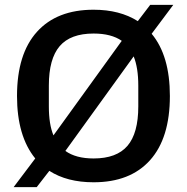

<svg xmlns="http://www.w3.org/2000/svg" viewBox="-20 -740 769 790"><path d="M183 -37 131 30H36L125 -88Q50 -180 50 -345Q50 -518 132 -609Q214 -700 365 -700Q473 -700 547 -653L598 -720H693L604 -601Q679 -511 679 -345Q679 -172 597.5 -81Q516 10 365 10Q256 10 183 -37ZM200 -183 481 -572Q438 -602 365 -602Q270 -602 225.5 -550Q181 -498 181 -388V-302Q181 -228 200 -183ZM365 -88Q460 -88 504.5 -140Q549 -192 549 -302V-388Q549 -461 530 -508L249 -119Q292 -88 365 -88Z"/></svg>

Font: Mozilla Text BETA SemiBold
Style: Regular
Weight: 600
Designer: Studio DRAMA
Foundry: Studio DRAMA
Version: Version 0.100